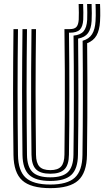

<svg xmlns="http://www.w3.org/2000/svg" viewBox="-20 -948 530 976"><path d="M235.7 8.4Q136.6 8.4 93.2 -30.8Q49.8 -70 48.5 -160Q47.5 -236.6 46.9 -315.4Q46.4 -394.2 46.4 -474.5Q46.5 -554.8 47 -636.3Q47.5 -717.8 48.5 -800H71.4Q70.5 -723.3 69.9 -643.9Q69.3 -564.4 69.3 -483.7Q69.3 -402.9 69.9 -321.8Q70.4 -240.6 71.4 -160.4Q72.5 -79.5 110.8 -44.7Q149.1 -9.9 235.7 -9.9Q321.8 -9.9 360 -44.7Q398.2 -79.4 399.2 -160.4Q400.2 -232.2 400.7 -304.6Q401.2 -377 401.3 -449.8Q401.4 -522.6 401 -595.4Q400.7 -668.2 400 -740.7Q432.9 -750.1 448 -774.3Q463.1 -798.5 465.6 -840.1Q466.5 -851.7 466.7 -868.3Q466.9 -884.9 466.5 -901.2Q466.2 -917.5 465.6 -927.8H488.5Q489.1 -917.6 489.4 -901.2Q489.8 -884.8 489.6 -867.8Q489.4 -850.8 488.5 -838.8Q485.9 -794.5 470.6 -767.6Q455.3 -740.8 423 -728.3Q424 -633.9 424.2 -539Q424.4 -444.2 423.9 -349.5Q423.5 -254.7 422.1 -160Q420.8 -70 377.6 -30.8Q334.3 8.4 235.7 8.4ZM235.7 -28.2Q161 -28.2 128.2 -59Q95.4 -89.8 94.3 -160.7Q93.3 -241.5 92.8 -321.5Q92.2 -401.6 92.2 -481.3Q92.2 -561.1 92.8 -640.7Q93.4 -720.3 94.3 -800H117.2Q116.3 -722 115.7 -642.6Q115.1 -563.2 115.1 -482.9Q115.1 -402.7 115.7 -322.1Q116.2 -241.6 117.2 -161Q118.1 -99.5 145.7 -73.1Q173.2 -46.6 235.7 -46.6Q297.7 -46.6 325.1 -73.1Q352.5 -99.5 353.4 -161Q354.5 -236.1 355 -311.7Q355.4 -387.4 355.5 -463.3Q355.5 -539.3 355.1 -615.3Q354.7 -691.3 353.8 -767Q389.2 -770.2 405.1 -789.2Q421 -808.2 423.2 -847.6Q423.8 -862.5 423.7 -885.7Q423.7 -908.9 422.7 -927.8H445.6Q446.7 -907.1 446.7 -881.3Q446.7 -855.6 445.7 -841.5Q443.3 -801.5 427.5 -779.8Q411.7 -758.1 377 -751.7Q377.7 -677.4 378.1 -603.5Q378.5 -529.6 378.5 -455.8Q378.4 -382.1 377.9 -308.4Q377.3 -234.7 376.3 -160.7Q375.4 -89.8 342.7 -59Q309.9 -28.2 235.7 -28.2ZM235.7 -64.9Q185.4 -64.9 163.1 -87.3Q140.8 -109.6 140.1 -161.4Q138.6 -268.8 138.2 -375.1Q137.7 -481.4 138.3 -587.5Q138.9 -693.6 140.1 -800H163Q162.1 -723.2 161.5 -643.7Q160.9 -564.2 160.9 -483.6Q160.9 -402.9 161.5 -322Q162 -241.1 163 -161.6Q163.5 -120 180.3 -101.6Q197 -83.2 235.7 -83.2Q274.1 -83.2 290.6 -101.6Q307.1 -120 307.6 -161.6Q309.1 -267.8 309.5 -374.2Q310 -480.6 309.5 -587.2Q309 -693.8 307.6 -800H334.5Q358.7 -800 368.6 -811.2Q378.5 -822.4 380.2 -848Q380.8 -860.9 380.8 -884.4Q380.7 -907.9 379.8 -927.8H402.6Q403.6 -908.2 403.7 -884.9Q403.7 -861.6 403.1 -847.6Q400.9 -812.4 385.8 -797.1Q370.6 -781.8 334.5 -781.8H330.6Q331.5 -703.6 332.1 -625.9Q332.6 -548.3 332.6 -470.9Q332.6 -393.4 332.2 -316.2Q331.7 -238.9 330.5 -161.4Q329.9 -109.4 307.6 -87.2Q285.4 -64.9 235.7 -64.9Z"/></svg>

Font: Big Shoulders Inline Text Thin
Style: Regular
Weight: 100
Designer: Patric King
Foundry: XO Type Co
Version: Version 2.002